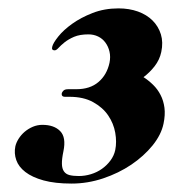

<svg xmlns="http://www.w3.org/2000/svg" viewBox="-20 -706 413 458"><path d="M162.1 -493.2Q194.8 -493.2 214.8 -510.3Q234.9 -527.3 241.2 -556.2Q244.1 -570.3 241.2 -582.8Q238.3 -595.2 231.4 -604.5Q224.6 -613.8 214.1 -618.9Q203.6 -624 190.9 -624Q170.4 -624 156.7 -618.2Q143.1 -612.3 134 -605Q125 -597.7 119.6 -591.8Q114.3 -585.9 110.4 -585.9Q102.5 -585.9 104.5 -594.2Q106.4 -603 118.9 -618.7Q131.3 -634.3 152.1 -649.2Q172.9 -664.1 200.9 -675Q229 -686 262.7 -686Q288.1 -686 309.1 -678.5Q330.1 -670.9 344 -657Q357.9 -643.1 363.8 -624Q369.6 -605 364.7 -582Q360.8 -563.5 348.9 -548.1Q336.9 -532.7 322.3 -522Q334.5 -514.2 345.2 -503.7Q356 -493.2 363 -479.5Q370.1 -465.8 372.3 -449Q374.5 -432.1 370.1 -411.1Q364.7 -384.8 344 -359.1Q323.2 -333.5 293.2 -313.2Q263.2 -293 226.1 -280.5Q189 -268.1 150.9 -268.1Q111.3 -268.1 84 -275.6Q56.6 -283.2 40.5 -295.7Q24.4 -308.1 18.8 -324.2Q13.2 -340.3 16.6 -356.9Q18.6 -365.7 24.4 -375Q30.3 -384.3 38.8 -391.6Q47.4 -398.9 58.3 -403.6Q69.3 -408.2 81.1 -408.2Q108.9 -408.2 123.5 -393.3Q138.2 -378.4 131.3 -345.2Q127.4 -326.7 127.7 -315.2Q127.9 -303.7 132.6 -297.1Q137.2 -290.5 146 -288.3Q154.8 -286.1 168 -286.1Q182.6 -286.1 197 -290.5Q211.4 -294.9 223.1 -303.2Q234.9 -311.5 243.4 -323Q252 -334.5 254.9 -348.1Q258.8 -367.2 254.9 -389.4Q251 -411.6 238 -430.7Q225.1 -449.7 202.1 -462.4Q179.2 -475.1 145.5 -475.1H134.3Q130.4 -475.1 128.4 -477.5Q126.5 -480 127.4 -483.9Q128.4 -486.8 131.6 -490Q134.8 -493.2 143.1 -493.2Z"/></svg>

Font: XB Zar
Style: Bold Italic
Weight: 700
Italic angle: -12°
Designer: Behnam
Foundry: Irmug
Version: Version 8.005 2009